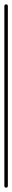

<svg xmlns="http://www.w3.org/2000/svg" viewBox="-20 -860 56 880"><path d="M0 -8H16V-832H0ZM8 -16Q4 -16 2 -14Q0 -12 0 -8Q0 -4 2 -2Q4 0 8 0Q12 0 14 -2Q16 -4 16 -8Q16 -12 14 -14Q12 -16 8 -16ZM8 -840Q4 -840 2 -838Q0 -836 0 -832Q0 -828 2 -826Q4 -824 8 -824Q12 -824 14 -826Q16 -828 16 -832Q16 -836 14 -838Q12 -840 8 -840Z"/></svg>

Font: Wavefont ExtraLight
Style: Regular
Weight: 250
Version: Version 3.004;gftools[0.9.33]